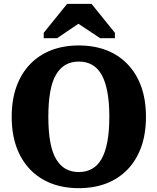

<svg xmlns="http://www.w3.org/2000/svg" viewBox="-20 -964 821 1001"><path d="M391 17Q312 17 248 -7.5Q184 -32 137.5 -80Q91 -128 66 -197Q41 -266 41 -355Q41 -444 66 -513Q91 -582 137.5 -630Q184 -678 248 -702.5Q312 -727 391 -727Q470 -727 534 -702.5Q598 -678 644.5 -630Q691 -582 716 -513Q741 -444 741 -355Q741 -266 716 -197Q691 -128 644.5 -80Q598 -32 534 -7.5Q470 17 391 17ZM391 -67Q429 -67 459 -83.5Q489 -100 509 -134.5Q529 -169 539.5 -224Q550 -279 550 -355Q550 -431 539.5 -486Q529 -541 509 -575.5Q489 -610 459.5 -626.5Q430 -643 391 -643Q352 -643 322.5 -626.5Q293 -610 272.5 -575.5Q252 -541 242 -486Q232 -431 232 -355Q232 -279 242 -224Q252 -169 272.5 -134.5Q293 -100 322.5 -83.5Q352 -67 391 -67ZM457 -944H330L208 -793V-765H278L430 -868L348 -867L502 -765H579V-793Z"/></svg>

Font: Roboto Serif SemiCondensed
Style: Bold
Weight: 700
Width: 4
Designer: Greg Gazdowicz
Foundry: Commercial Type
Version: Version 1.007